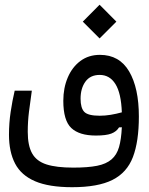

<svg xmlns="http://www.w3.org/2000/svg" viewBox="-20 -572 626 804"><path d="M282.2 211.9Q185.1 211.9 127 187Q68.8 162.1 43.2 113Q17.6 64 17.6 -7.8Q17.6 -57.1 24.7 -104Q31.7 -150.9 41.5 -192.4H113.3Q106.4 -144.5 101.3 -103.8Q96.2 -63 96.2 -20Q96.2 37.6 114.5 70.3Q132.8 103 174.6 116.5Q216.3 129.9 286.6 129.9Q347.7 129.9 386.2 122.3Q424.8 114.7 447.3 95.2Q469.2 76.2 478.5 43.7Q487.8 11.2 490.2 -39.1L478.5 -38.6Q467.8 -21 446.3 -12.7Q424.8 -4.4 381.3 -4.4Q312 -4.4 278.6 -35.9Q245.1 -67.4 245.1 -149.9Q245.1 -203.6 263.7 -247.3Q282.2 -291 316.7 -316.7Q351.1 -342.3 398.4 -342.3Q480 -342.3 520.8 -272.9Q561.5 -203.6 561.5 -84Q561.5 20.5 536.6 85.7Q511.7 150.9 450.9 181.4Q390.1 211.9 282.2 211.9ZM490.2 -101.6Q487.3 -181.6 463.4 -220Q439.5 -258.3 397.5 -258.3Q357.9 -258.3 337.6 -230Q317.4 -201.7 317.4 -158.7Q317.4 -119.6 333 -103.5Q348.6 -87.4 397.5 -87.4Q420.4 -87.4 443.8 -91.3Q467.3 -95.2 490.2 -101.6ZM397 -411.1 326.7 -481.4 397 -552.2 467.3 -481.4Z"/></svg>

Font: Cascadia Mono SemiLight
Style: Regular
Weight: 350
Monospace: yes
Designer: Aaron Bell
Foundry: Saja Typeworks
Version: Version 2404.023; ttfautohint (v1.8.4)